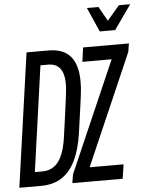

<svg xmlns="http://www.w3.org/2000/svg" viewBox="-60 -933 764 981"><g transform="rotate(-5 322.0 -442.5)"><path d="M-1 0 96 -686H208Q285 -686 321.5 -642.5Q358 -599 358 -514Q358 -497 357 -480.5Q356 -464 352.5 -438Q349 -412 343 -368Q337 -324 327 -254Q315 -170 288 -113.5Q261 -57 217 -28.5Q173 0 111 0ZM85 -73H123Q176 -73 206.5 -113.5Q237 -154 249 -241Q258 -305 264 -348.5Q270 -392 273.5 -419.5Q277 -447 279 -463.5Q281 -480 281.5 -490Q282 -500 282 -508Q282 -614 200 -614H161ZM271 0 278 -44 526 -613H376L386 -686H621L614 -643L366 -73H540L529 0ZM478 -760 423 -885H482L524 -811L587 -885H645L557 -760Z"/></g></svg>

Font: Chivo Mono Medium Light
Style: Italic
Weight: 300
Italic angle: -8.05°
Monospace: yes
Version: Version 1.008